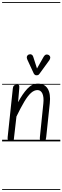

<svg xmlns="http://www.w3.org/2000/svg" viewBox="-25 -1349 596 1832"><path d="M77 0Q56 0 51 -11.2Q46 -22.5 48 -39.5L97.5 -506Q99.5 -524.5 108.8 -532.8Q118 -541 139.5 -541Q154.5 -541 157.5 -533.8Q160.5 -526.5 159 -508L147.5 -373.5Q189.5 -452.5 235.2 -501.8Q281 -551 336.5 -551Q400 -551 430 -502.8Q460 -454.5 450 -362.5L416 -41.5Q414 -25.5 410.5 -12.8Q407 0 382 0Q361.5 0 357.5 -11Q353.5 -22 355.5 -39.5L388.5 -360.5Q395 -422 379.8 -455.8Q364.5 -489.5 332.5 -489.5Q301 -489.5 270.5 -462Q240 -434.5 206.8 -378.8Q173.5 -323 132 -237.5L109.5 -41.5Q108.5 -29.5 107.2 -20.2Q106 -11 99.8 -5.5Q93.5 0 77 0ZM77 0Q56 0 51 -11.2Q46 -22.5 48 -39.5L97.5 -506Q99.5 -524.5 108.8 -532.8Q118 -541 139.5 -541Q154.5 -541 157.5 -533.8Q160.5 -526.5 159 -508L147.5 -373.5Q189.5 -452.5 235.2 -501.8Q281 -551 336.5 -551Q400 -551 430 -502.8Q460 -454.5 450 -362.5L416 -41.5Q414 -25.5 410.5 -12.8Q407 0 382 0Q361.5 0 357.5 -11Q353.5 -22 355.5 -39.5L388.5 -360.5Q395 -422 379.8 -455.8Q364.5 -489.5 332.5 -489.5Q301 -489.5 270.5 -462Q240 -434.5 206.8 -378.8Q173.5 -323 132 -237.5L109.5 -41.5Q108.5 -29.5 107.2 -20.2Q106 -11 99.8 -5.5Q93.5 0 77 0ZM320 -630.5Q315.5 -630.5 308.2 -635.2Q301 -640 297 -648L237.5 -776.5Q227 -799.5 232.8 -812.5Q238.5 -825.5 250 -829Q265 -834 276.5 -828Q288 -822 292 -807.5L328 -695.5L391 -806.5Q404 -828 419 -828.8Q434 -829.5 443.5 -822Q455 -811.5 454.5 -798.8Q454 -786 445.5 -774L352.5 -646Q344 -633.5 335.8 -632Q327.5 -630.5 320 -630.5ZM-5 455H550.5V463H-5ZM-5 -16H550.5V0H-5ZM-5 -549H550.5V-541H-5ZM-5 -1329H550.5V-1321H-5Z"/></svg>

Font: Edu SA Dotted Guide
Style: Regular
Weight: 400
Designer: Tina and Corey Anderson, Eben Sorkin, Mirko Velimirovic
Foundry: Google for Education
Version: Version 2.000